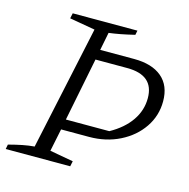

<svg xmlns="http://www.w3.org/2000/svg" viewBox="-105 -742 824 837"><g transform="rotate(15 307.5 -323.5)"><path d="M-7 0 -3 -21Q31 -30 58.5 -35.5Q86 -41 112 -43L232 -603L117 -623L122 -647H414L410 -627Q372 -618 345.5 -613Q319 -608 295 -605L279 -524H432Q513 -524 557.5 -486.5Q602 -449 602 -378Q602 -313 566 -260Q530 -207 468 -176Q406 -145 330 -145H204L183 -43L289 -24L284 0ZM413 -478H270L213 -192H409Q470 -226 502 -272.5Q534 -319 534 -374Q534 -478 413 -478Z"/></g></svg>

Font: Piazzolla Light
Style: Italic
Weight: 300
Italic angle: -11.3°
Designer: Juan Pablo del Peral
Foundry: Huerta Tipografica
Version: Version 1.330